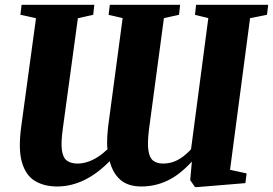

<svg xmlns="http://www.w3.org/2000/svg" viewBox="-20 -763 1138 800"><path d="M218 14Q164 14 125.8 -9Q87.5 -32 71.5 -86.5Q55.5 -141 68.5 -236L130 -687L65 -701.5L70 -743H373L368.5 -701.5L304.5 -687L241.5 -225.5Q233.5 -168 238 -136.8Q242.5 -105.5 259 -93.5Q275.5 -81.5 303.5 -81.5Q323 -81.5 344.2 -88.2Q365.5 -95 386.8 -108.5Q408 -122 428 -141Q426.5 -151.5 426.2 -164.8Q426 -178 427 -194.5Q428 -211 430 -231.5L491 -687.5L432.5 -701L437.5 -743H730.5L726 -701.5L663 -687.5L601 -225.5Q593.5 -166.5 598.5 -135.2Q603.5 -104 619.2 -92.8Q635 -81.5 658.5 -81.5Q679 -81.5 698 -87.2Q717 -93 736.2 -106Q755.5 -119 776 -141L848 -687.5L792.5 -701L797 -743H1097.5L1092.5 -701.5L1022 -687.5L938.5 -55.5L1007.5 -40.5L1002.5 0L803 16.5H792.5L772.5 -12.5L779.5 -90Q729.5 -35 678 -10.5Q626.5 14 569 14Q514 14 482 -13.5Q450 -41 437 -91.5Q385.5 -39 330.8 -12.5Q276 14 218 14Z"/></svg>

Font: Merriweather 60pt Black
Style: Italic
Weight: 900
Italic angle: -7.8°
Version: Version 2.101